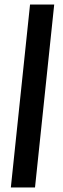

<svg xmlns="http://www.w3.org/2000/svg" viewBox="-20 -750 278 850"><path d="M220 -730 135 80H28L113 -730Z"/></svg>

Font: Zilla Slab
Style: Bold Italic
Weight: 700
Italic angle: -6°
Designer: Typotheque.com
Foundry: Typotheque type foundry
Version: Version 1.1; 2017; ttfautohint (v1.6)